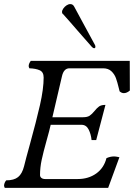

<svg xmlns="http://www.w3.org/2000/svg" viewBox="-49 -913 651 933"><path d="M95.7 -209.5Q76.2 -139.6 67.9 -105Q58.6 -68.4 38.8 -52.5Q19 -36.6 -19 -36.6Q-29.3 -23.9 -29.3 -9.3L-25.9 0H476.6L531.2 -148.9Q528.8 -149.4 520.5 -151.1Q512.2 -152.8 504.4 -152.8Q487.3 -152.8 468.3 -144.5Q456.1 -96.7 418.5 -69.8Q380.9 -43 328.6 -43H170.4Q159.2 -43 152.3 -48.3Q145.5 -53.7 145.5 -62.5Q145.5 -99.1 153.6 -136.5Q161.6 -173.8 177.2 -229.5Q191.9 -281.2 197.3 -306.6H346.7Q370.1 -306.6 381.6 -283.9Q393.1 -261.2 396 -232.4H418.5L463.4 -403.3Q443.4 -403.3 432.6 -395.8Q421.9 -388.2 410.2 -373.5Q397.9 -358.4 386.7 -350.8Q375.5 -343.3 354.5 -343.3H205.6L252 -542Q260.7 -581.1 288.6 -581.1H451.7Q477.1 -581.1 492.2 -566.9Q507.3 -552.7 514.4 -533.2Q521.5 -513.7 528.8 -482.9Q529.8 -479.5 532.2 -469.2Q542 -460.4 552.7 -460.4Q567.4 -460.4 582 -473.1L581.5 -617.2H100.6Q96.2 -611.8 93.3 -605Q90.3 -598.1 90.3 -591.3Q90.3 -588.9 91.8 -585.4Q93.3 -582 93.8 -581.1Q125 -580.1 144 -571.5Q163.1 -563 163.1 -536.1Q163.1 -481.4 145.3 -402.8Q127.4 -324.2 95.7 -209.5ZM409.2 -678.7Q411.1 -678.7 412.8 -680.4Q414.6 -682.1 414.6 -685.5Q414.6 -690.4 412.6 -694.3Q394.5 -729 354 -802.2L311.5 -880.9Q305.2 -893.1 292.5 -893.1Q283.7 -893.1 274.4 -887Q265.1 -880.9 258.8 -871.8Q252.4 -862.8 252.4 -855Q252.4 -851.6 253.2 -849.4Q253.9 -847.2 256.3 -844.7H257.3Q276.9 -823.2 294.7 -802.5Q312.5 -781.7 326.7 -765.6Q375 -710 397 -685.5Q402.8 -678.7 409.2 -678.7Z"/></svg>

Font: Radley
Style: Italic
Weight: 400
Italic angle: -12°
Designer: Vernon Adams
Foundry: Vernon Adams
Version: Version 1.003; ttfautohint (v1.6)